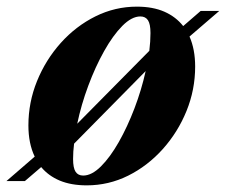

<svg xmlns="http://www.w3.org/2000/svg" viewBox="-62 -545 680 578"><path d="M350 -525Q398 -525 432.8 -509.8Q467.5 -494.5 489.5 -466.5L542 -512H598L508.5 -435Q525.5 -396.5 525.5 -344.5Q525.5 -275 499.5 -211Q473.5 -147 428 -96.2Q382.5 -45.5 323.8 -16.2Q265 13 199 13Q152.5 13 118.2 -1.2Q84 -15.5 62 -42L13 0H-42.5L42.5 -73.5Q23.5 -113 23.5 -167.5Q23.5 -237 49.5 -301Q75.5 -365 121 -415.8Q166.5 -466.5 225.5 -495.8Q284.5 -525 350 -525ZM360.5 -495.5Q334.5 -495.5 306.2 -467Q278 -438.5 251.5 -391.2Q225 -344 203.8 -287Q182.5 -230 170.5 -172.5L387.5 -392Q391 -420.5 391 -445.5Q391 -472.5 383.5 -484Q376 -495.5 360.5 -495.5ZM188.5 -16.5Q214 -16.5 241.8 -44Q269.5 -71.5 295.5 -117.2Q321.5 -163 342.8 -218.8Q364 -274.5 376.5 -331L161 -112.5Q158 -88.5 158 -66.5Q158 -39.5 165.5 -28Q173 -16.5 188.5 -16.5Z"/></svg>

Font: Newsreader Display
Style: Bold Italic
Weight: 700
Italic angle: -17°
Designer: Hugues Gentile
Foundry: Production Type
Version: Version 1.001